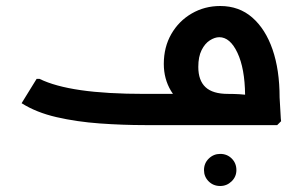

<svg xmlns="http://www.w3.org/2000/svg" viewBox="-20 -417 1008 640"><path d="M463 0Q389 0 312.5 -5.5Q236 -11 168.5 -26.5Q101 -42 52 -73L102 -154H112Q163 -129 249 -116.5Q335 -104 463 -104H741Q760 -104 777.5 -103Q795 -102 807 -100.5Q819 -99 819 -99L797 -87Q797 -91 797 -94Q797 -97 797 -101Q796 -189 771.5 -241Q747 -293 711 -293Q696 -293 679.5 -282.5Q663 -272 652 -250Q641 -228 641 -194Q641 -149 665 -126.5Q689 -104 740 -104V-28Q670 -28 622 -51Q574 -74 550 -114Q526 -154 526 -204Q526 -260 551 -303.5Q576 -347 619 -372Q662 -397 714 -397Q777 -397 821 -358.5Q865 -320 888.5 -252Q912 -184 912 -92Q914 -62 915 -40Q916 -18 917 -13L904 0ZM714 203Q691 203 675.5 187.5Q660 172 660 150Q660 127 676 111.5Q692 96 714 96Q737 96 752.5 111.5Q768 127 768 150Q768 172 752 187.5Q736 203 714 203Z"/></svg>

Font: Fustat
Style: Bold
Weight: 700
Designer: Mohamed Gaber, Khaled Hosny, Laura Garcia Mut
Foundry: Kief Type Foundry, Alif Type Foundry, Hard Type Foundry
Version: Version 1.007